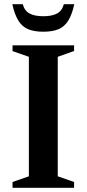

<svg xmlns="http://www.w3.org/2000/svg" viewBox="-20 -891 411 911"><path d="M331.5 -27.5V0H39.5V-27.5L117 -54.5V-621.5L39.5 -648.5V-676H331.5V-649L254 -621.5V-54.5ZM185.5 -814Q226.5 -814 250.5 -826.8Q274.5 -839.5 283 -871H332.5Q321.5 -821 303.5 -792.5Q285.5 -764 257 -752.2Q228.5 -740.5 185.5 -740.5Q142.5 -740.5 114 -752.2Q85.5 -764 67.5 -792.5Q49.5 -821 38.5 -871H88Q96.5 -839.5 120.5 -826.8Q144.5 -814 185.5 -814Z"/></svg>

Font: Newsreader 16pt SemiBold
Style: Regular
Weight: 600
Designer: Hugues Gentile
Foundry: Production Type
Version: Version 1.003